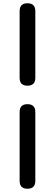

<svg xmlns="http://www.w3.org/2000/svg" viewBox="-20 -871 336 1174"><path d="M148 283Q100 283 100 235V-186Q100 -234 148 -234Q196 -234 196 -186V25V235Q196 283 148 283ZM148 -347Q100 -347 100 -395V-803Q100 -851 148 -851Q196 -851 196 -803V-599V-395Q196 -347 148 -347Z"/></svg>

Font: GenSenRounded TW B
Style: Regular
Weight: 700
Version: Version 1.501;PS 1;hotconv 16.6.51;makeotf.lib2.5.65220